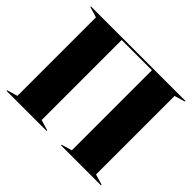

<svg xmlns="http://www.w3.org/2000/svg" viewBox="-159 -928 1145 1145"><g transform="rotate(45 413.5 -356.0)"><path d="M15 0H353V-5L286 -25V-700H541V-25L474 -5V0H812V-5L745 -25V-687L812 -707V-712H15V-707L82 -687V-25L15 -5Z"/></g></svg>

Font: Nyght Serif Dark
Style: Regular
Weight: 800
Designer: Maksym Kobuzan
Version: Version 0.410;Glyphs 3.1.2 (3151)